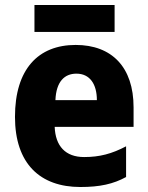

<svg xmlns="http://www.w3.org/2000/svg" viewBox="-20 -739 593 769"><path d="M439 -719H118V-611H439ZM283 -559C133 -559 40 -462 40 -271C40 -84 140 10 302 10C380 10 434 -2 485 -30V-153C428 -123 379 -110 317 -110C242 -110 202 -154 199 -231H515V-309C515 -470 428 -559 283 -559ZM286 -444C340 -444 368 -402 368 -338H202C205 -413 239 -444 286 -444Z"/></svg>

Font: Noto Sans Gurmukhi UI SemiCondensed ExtraBold
Style: Regular
Weight: 800
Width: 4
Designer: Jelle Bosma - Monotype Design Team
Foundry: Monotype Imaging Inc.
Version: Version 2.004